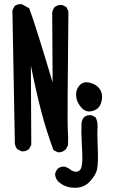

<svg xmlns="http://www.w3.org/2000/svg" viewBox="-20 -768 540 914"><path d="M321.3 125Q284.2 121.1 256.8 95.7Q244.1 82 242.2 62.5Q244.1 46.9 254.9 35.2Q268.6 23.4 290 25.4L309.6 35.2Q330.1 52.7 347.2 48.8Q364.3 44.9 368.2 25.4Q372.1 5.9 372.1 -14.2Q372.1 -34.2 369.1 -87.9Q366.2 -141.6 368.2 -182.6Q370.1 -198.2 379.9 -210Q393.6 -221.7 415 -219.7L434.6 -210Q446.3 -188.5 444.3 -161.1Q442.4 -133.8 445.3 -64Q448.2 5.9 442.4 36.1Q436.5 66.4 405.3 98.6Q374 130.9 321.3 125ZM254.9 -43 234.4 -53.7Q201.2 -143.6 176.8 -236.3Q152.3 -329.1 127 -456.1L128.9 -79.1L119.1 -59.6Q103.5 -44.9 82 -47.9L62.5 -57.6Q52.7 -69.3 50.8 -85L39.1 -718.8L48.8 -738.3Q62.5 -750 84 -748L119.1 -728.5Q148.4 -650.4 230.5 -376L228.5 -707Q230.5 -722.7 240.2 -734.4Q254.9 -746.1 276.4 -744.1L295.9 -734.4L305.7 -714.8Q299.8 -186.5 302.7 -150.4Q305.7 -114.3 303.7 -77.1L293.9 -57.6Q276.4 -41 254.9 -43ZM401.4 -237.3Q383.8 -239.3 371.1 -252Q358.4 -264.6 350.1 -281.7Q341.8 -298.8 342.3 -321.8Q342.8 -344.7 360.4 -363.3Q377.9 -381.8 408.7 -374Q439.5 -366.2 454.6 -344.7Q469.7 -323.2 464.8 -293Q460 -262.7 442.4 -250Q424.8 -237.3 401.4 -237.3Z"/></svg>

Font: NaikaiFont
Style: Regular-Lite
Weight: 400
Version: Version 1.67